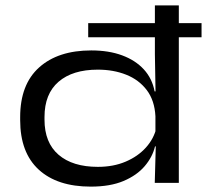

<svg xmlns="http://www.w3.org/2000/svg" viewBox="-20 -680 770 714"><path d="M308 -541.5V-594H729.5V-541.5ZM317.5 14Q193 14 124 -49.2Q55 -112.5 55 -233.5V-244.5Q55 -366 125.5 -429.2Q196 -492.5 319.5 -492.5Q384.5 -492.5 434 -474.2Q483.5 -456 514.8 -422Q546 -388 555 -340H585.5L558 -247.5Q555 -306.5 525.8 -345Q496.5 -383.5 449.2 -402.2Q402 -421 343.5 -421Q250 -421 197.8 -376Q145.5 -331 145.5 -245V-235Q145.5 -149.5 197.8 -104.5Q250 -59.5 344 -59.5Q401.5 -59.5 447 -78.8Q492.5 -98 522.5 -131.2Q552.5 -164.5 562 -206L585 -135.5H556.5Q547 -96 518 -62Q489 -28 439.5 -7Q390 14 317.5 14ZM555.5 0 559.5 -145 558 -172.5V-311L558.5 -332L556 -478V-660H645V0Z"/></svg>

Font: Anek Latin Expanded
Style: Regular
Weight: 400
Width: 7
Designer: Yesha Goshar
Foundry: Ek Type
Version: Version 1.003